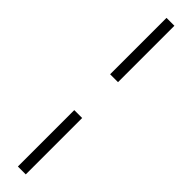

<svg xmlns="http://www.w3.org/2000/svg" viewBox="-360 -764 939 939"><g transform="rotate(45 110.0 -294.0)"><path d="M83 -418V-808H137.5V-418ZM83 220V-170H137.5V220Z"/></g></svg>

Font: Encode Sans SemiCondensed Light
Style: Regular
Weight: 300
Width: 4
Designer: Multiple Designers
Foundry: Impallari Type
Version: Version 3.002